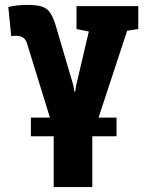

<svg xmlns="http://www.w3.org/2000/svg" viewBox="-20 -553 587 777"><path d="M105 -1.5V-77.1H451.7V-1.5ZM197.3 204.1V-27.8L90.8 -372.6Q85.4 -392.6 74.2 -400.4Q63 -408.2 43.9 -408.2Q38.1 -408.2 33.9 -407.7Q29.8 -407.2 25.4 -406.2L13.7 -524.4Q31.2 -529.3 51.5 -531.2Q71.8 -533.2 90.3 -533.2Q127.4 -533.2 148.7 -526.6Q169.9 -520 182.1 -502.7Q194.3 -485.4 204.6 -452.6L276.4 -209L281.2 -182.1H284.2L288.6 -209L339.4 -425.3L289.6 -435.5V-528.3H539.6V-435.5L494.6 -428.7L353.5 0V204.1Z"/></svg>

Font: Roboto Slab ExtraBold
Style: Regular
Weight: 800
Designer: Google
Version: Version 2.001; ttfautohint (v1.8.3)